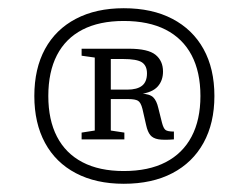

<svg xmlns="http://www.w3.org/2000/svg" viewBox="-20 -728 604 467"><path d="M281 -708Q350 -708 399.2 -682.2Q448.5 -656.5 475 -608.8Q501.5 -561 501.5 -494.5Q501.5 -428.5 475 -380.5Q448.5 -332.5 399.2 -306.8Q350 -281 281 -281Q213.5 -281 164.5 -306.8Q115.5 -332.5 89.5 -380.5Q63.5 -428.5 63.5 -494.5Q63.5 -561 89.5 -608.8Q115.5 -656.5 164.5 -682.2Q213.5 -708 281 -708ZM281 -677Q221.5 -677 180.5 -655.8Q139.5 -634.5 118.5 -593.8Q97.5 -553 97.5 -494.5Q97.5 -436.5 118.5 -395.8Q139.5 -355 180.5 -333.5Q221.5 -312 281 -312Q341.5 -312 383 -333.5Q424.5 -355 446 -395.8Q467.5 -436.5 467.5 -494.5Q467.5 -553 446 -593.8Q424.5 -634.5 383 -655.8Q341.5 -677 281 -677ZM228.5 -510H289.5Q313.5 -510 325.5 -519.5Q337.5 -529 337.5 -549.5Q337.5 -568 325.5 -576.2Q313.5 -584.5 278.5 -584.5H228L227 -609.5H293.5Q340 -609.5 358.2 -594.8Q376.5 -580 376.5 -554Q376.5 -532 363.5 -517.5Q350.5 -503 320.5 -499L322.5 -500.5Q344.5 -499.5 352.8 -491.2Q361 -483 365 -465.5L374 -429.5Q377.5 -416 382.5 -412Q387.5 -408 403 -408V-389Q378.5 -387 365.2 -389.2Q352 -391.5 345.5 -399.5Q339 -407.5 335.5 -423.5L326.5 -463Q322.5 -479 315.5 -483Q308.5 -487 292.5 -487H229ZM210.5 -588 178.5 -592.5V-609.5H249.5V-410.5L282.5 -405.5V-389H178.5V-405.5L210.5 -410.5Z"/></svg>

Font: Newsreader 9pt Light
Style: Regular
Weight: 300
Designer: Hugues Gentile
Foundry: Production Type
Version: Version 1.003